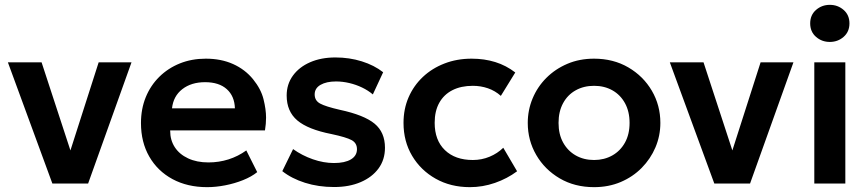

<svg xmlns="http://www.w3.org/2000/svg" viewBox="-20 -757 3580 792"><path d="M196 0 12.5 -500H151.5L270.5 -136.5L387 -500H522.5L343.5 0Z M834.5 15Q753 15 691.5 -18.2Q630 -51.5 595.8 -111Q561.5 -170.5 561.5 -249.5Q561.5 -307.5 581.2 -356Q601 -404.5 637.2 -440.2Q673.5 -476 722.2 -495.5Q771 -515 829 -515Q892 -515 941.5 -492.8Q991 -470.5 1023.8 -430.2Q1056.5 -390 1067 -347.8Q1077.5 -305.5 1077.5 -272Q1077.5 -246.5 1073 -219H682Q682 -218 682 -217Q682 -179 701 -149.8Q720 -120.5 755.8 -103.8Q791.5 -87 840 -87Q883 -87 922.5 -99.5Q962 -112 996 -136.5L1041 -47Q1017.5 -28 982.5 -14Q947.5 0 908.8 7.5Q870 15 834.5 15ZM689.5 -310H949Q947.5 -360.5 915.5 -389.2Q883.5 -418 826 -418Q769 -418 732 -389.2Q695 -360.5 689.5 -310Z M1358 14.5Q1293.5 14.5 1238.2 -3Q1183 -20.5 1144.5 -51L1189 -142Q1226 -115.5 1270.5 -100Q1315 -84.5 1357.5 -84.5Q1402.5 -84.5 1427.5 -99.5Q1452.5 -114.5 1452.5 -141.5Q1452.5 -167 1430.5 -179Q1408.5 -191 1347.5 -204Q1250.5 -223 1206.5 -260.2Q1162.5 -297.5 1162.5 -363Q1162.5 -409.5 1188.2 -445Q1214 -480.5 1259.2 -500.2Q1304.5 -520 1363.5 -520Q1421 -520 1472.2 -504Q1523.5 -488 1560.5 -459L1518 -367.5Q1498.5 -384 1473.5 -396Q1448.5 -408 1420.8 -414.5Q1393 -421 1366 -421Q1326.5 -421 1302.2 -407Q1278 -393 1278 -367.5Q1278 -342 1300.5 -329.8Q1323 -317.5 1382 -304Q1482 -282.5 1525 -247Q1568 -211.5 1568 -147.5Q1568 -98.5 1541.5 -62.2Q1515 -26 1467.8 -5.8Q1420.5 14.5 1358 14.5Z M1918.5 15Q1839 15 1777.2 -19.8Q1715.5 -54.5 1680 -114.2Q1644.5 -174 1644.5 -250Q1644.5 -307.5 1665.5 -355.8Q1686.5 -404 1724.5 -439.8Q1762.5 -475.5 1813.8 -495.2Q1865 -515 1925.5 -515Q1978 -515 2023 -501Q2068 -487 2105.5 -458L2046 -361.5Q2022.5 -382.5 1992.8 -392.8Q1963 -403 1930.5 -403Q1881.5 -403 1846.2 -385Q1811 -367 1792 -333Q1773 -299 1773 -250.5Q1773 -178.5 1815.2 -137.8Q1857.5 -97 1930.5 -97Q1967 -97 1999.5 -110.5Q2032 -124 2056 -147.5L2113 -50.5Q2072 -20 2021.5 -2.5Q1971 15 1918.5 15Z M2430.5 15Q2350.5 15 2288.8 -21.2Q2227 -57.5 2192 -117.8Q2157 -178 2157 -250Q2157 -303 2177 -351Q2197 -399 2233.8 -435.8Q2270.5 -472.5 2320.5 -493.8Q2370.5 -515 2430.5 -515Q2510 -515 2571.8 -479Q2633.5 -443 2668.8 -382.8Q2704 -322.5 2704 -250Q2704 -197 2683.8 -149.2Q2663.5 -101.5 2627 -64.5Q2590.5 -27.5 2540.5 -6.2Q2490.5 15 2430.5 15ZM2430.5 -97Q2472.5 -97 2505.8 -115.8Q2539 -134.5 2558 -168.8Q2577 -203 2577 -250Q2577 -297 2558 -331.5Q2539 -366 2506 -384.5Q2473 -403 2430.5 -403Q2388 -403 2354.8 -384.5Q2321.5 -366 2302.8 -331.5Q2284 -297 2284 -250Q2284 -203 2303 -168.8Q2322 -134.5 2355 -115.8Q2388 -97 2430.5 -97Z M2926.5 0 2743 -500H2882L3001 -136.5L3117.5 -500H3253L3074 0Z M3339 0V-500H3467V0ZM3403 -584Q3370 -584 3346 -605Q3322 -626 3322 -660.5Q3322 -695 3346 -716Q3370 -737 3403 -737Q3436 -737 3460 -716Q3484 -695 3484 -660.5Q3484 -626 3460 -605Q3436 -584 3403 -584Z"/></svg>

Font: Geologica EX Med
Style: Regular
Weight: 500
Designer: Sindre Bremnes, Frode Helland
Foundry: Monokrom Skriftforlag AS
Version: Version 1.010;gftools[0.9.28]